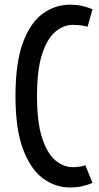

<svg xmlns="http://www.w3.org/2000/svg" viewBox="-20 -807 431 836"><path d="M284.7 9.3Q220.7 9.3 166.7 -30.5Q112.8 -70.3 80.1 -157.7Q47.4 -245.1 47.4 -388.7Q47.4 -534.7 80.1 -622.1Q112.8 -709.5 166.7 -748Q220.7 -786.6 284.7 -786.6Q312 -786.6 335.4 -781.7Q358.9 -776.9 382.8 -766.6L361.3 -690.4Q352.1 -694.3 331.3 -696.5Q310.5 -698.7 297.4 -698.7Q255.9 -698.7 220.2 -668.2Q184.6 -637.7 162.8 -569.6Q141.1 -501.5 141.1 -388.7Q141.1 -276.4 162.8 -208.3Q184.6 -140.1 220.2 -109.6Q255.9 -79.1 297.4 -79.1Q310.5 -79.1 326.4 -81.3Q342.3 -83.5 351.6 -87.4L382.8 -10.7Q358.9 -0.5 335.4 4.4Q312 9.3 284.7 9.3Z"/></svg>

Font: Voltaire
Style: Regular
Weight: 400
Designer: Yvonne Schüttler, Eben Sorkin, Emma Marichal
Foundry: Sorkin Type Co.
Version: Version 1.010; ttfautohint (v1.8.4.7-5d5b)